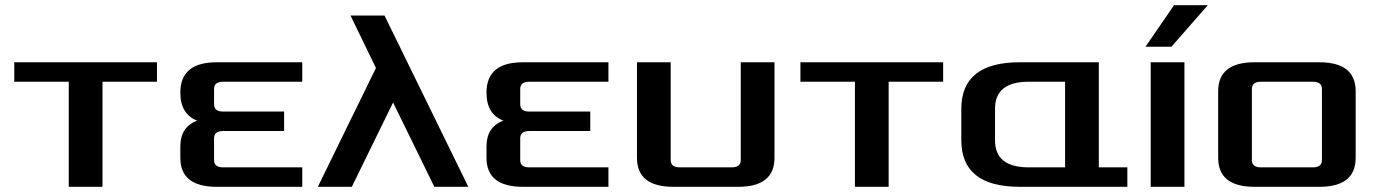

<svg xmlns="http://www.w3.org/2000/svg" viewBox="-20 -720 5310 740"><path d="M35 -405V-480H585V-405H375V0H245V-405Z M675 -112V-155Q675 -231 740 -255Q675 -280 675 -363Q675 -480 815 -480H1145V-405H840Q805 -405 805 -377V-318Q805 -290 840 -290H1075V-215H840Q805 -215 805 -187V-103Q805 -75 840 -75H1145V0H815Q675 0 675 -112Z M1205 0 1429 -458 1331 -660H1462L1785 0H1654L1495 -325L1336 0Z M1855 -112V-155Q1855 -231 1920 -255Q1855 -280 1855 -363Q1855 -480 1995 -480H2325V-405H2020Q1985 -405 1985 -377V-318Q1985 -290 2020 -290H2255V-215H2020Q1985 -215 1985 -187V-103Q1985 -75 2020 -75H2325V0H1995Q1855 0 1855 -112Z M2435 -112V-480H2565V-103Q2565 -75 2600 -75H2800Q2835 -75 2835 -103V-480H2965V-112Q2965 0 2825 0H2575Q2435 0 2435 -112Z M3065 -405V-480H3615V-405H3405V0H3275V-405Z M3685 -180V-300Q3685 -480 3910 -480H4215V-75H4325V0H3910Q3685 0 3685 -180ZM3815 -179Q3815 -75 3945 -75H4085V-405H3945Q3815 -405 3815 -301Z M4415 0V-480H4545V0ZM4395 -540 4505 -700H4635L4495 -540Z M4675 -112V-368Q4675 -480 4815 -480H5065Q5205 -480 5205 -368V-112Q5205 0 5065 0H4815Q4675 0 4675 -112ZM4805 -103Q4805 -75 4840 -75H5040Q5075 -75 5075 -103V-377Q5075 -405 5040 -405H4840Q4805 -405 4805 -377Z"/></svg>

Font: Xolonium
Style: Regular
Weight: 400
Designer: Severin Meyer
Version: Version 4.2